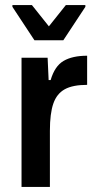

<svg xmlns="http://www.w3.org/2000/svg" viewBox="-20 -738 385 758"><path d="M65 -510H168L172 -422H180Q196 -477 231 -497.5Q266 -518 324 -518V-403Q267 -403 235.5 -385.5Q204 -368 190.5 -329Q177 -290 177 -222V0H65ZM116 -579 29 -711V-718H106L173 -634L240 -718H317V-711L230 -579Z"/></svg>

Font: Saira Semi Condensed Medium
Style: Regular
Weight: 500
Width: 4
Designer: Hector Gatti with collaboration of the Omnibus-Type team
Foundry: Omnibus-Type
Version: Version 1.001; ttfautohint (v1.8)